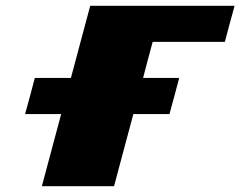

<svg xmlns="http://www.w3.org/2000/svg" viewBox="-20 -645 832 665"><path d="M125 0H375Q386.2 -42 408.4 -125.2Q430.7 -208.5 441.9 -250H566.9Q572.8 -270.5 584 -312.3Q595.2 -354 600.6 -375H475.6Q481 -395.5 491.9 -437.3Q502.9 -479 508.8 -500H758.8Q764.2 -520.5 775.4 -562.3Q786.6 -604 792.5 -625H292.5Q281.2 -583.5 259 -500Q236.8 -416.5 225.6 -375H100.6Q95.2 -354 84 -312.3Q72.8 -270.5 66.9 -250H191.9Q180.7 -208 158.4 -125Q136.2 -42 125 0Z"/></svg>

Font: Faithful 32x
Style: BoldOblique
Weight: 400
Foundry: Faithful Resource Pack
Version: Version 1.0; January 27, 2023